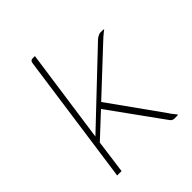

<svg xmlns="http://www.w3.org/2000/svg" viewBox="-152 -592 680 680"><g transform="rotate(-45 188.0 -252.0)"><path d="M42 0 111 -491Q112 -499 115 -502Q118 -505 124 -505H135L85 -152L333 -387Q337 -391 341 -393.5Q345 -396 349.5 -398Q354 -400 358 -400Q363 -400 367.5 -400Q372 -400 376 -399Q373 -397 367 -392Q361 -387 354 -381Q347 -375 341 -369L186 -224L326 -28Q331 -20 336.5 -13.5Q342 -7 347 0Q343 1 338.5 1Q334 1 329 1Q322 1 317.5 -2Q313 -5 308 -13L168 -207L81 -126L64 0Z"/></g></svg>

Font: Genos Thin Thin
Style: Italic
Weight: 250
Italic angle: -8°
Version: Version 1.010